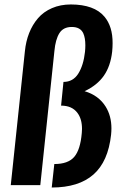

<svg xmlns="http://www.w3.org/2000/svg" viewBox="-20 -839 569 870"><path d="M214.4 10.7 226.1 -95.7Q288.6 -95.7 316.4 -128.2Q344.2 -160.6 350.6 -236.3Q351.6 -246.1 351.6 -254.9Q351.6 -299.8 331.1 -327.1Q306.6 -360.4 256.8 -360.4L267.6 -467.8Q311 -467.8 334.7 -505.4Q358.4 -543 365.2 -604.5Q366.7 -620.1 366.7 -633.8Q366.7 -667.5 357.4 -688Q344.2 -716.8 305.2 -716.8Q266.6 -716.8 249 -688.5Q231.4 -660.2 226.6 -608.4L162.6 0H28.8L92.8 -606.9Q97.2 -651.4 112.1 -689.2Q127 -727.1 152.1 -756.3Q177.2 -785.6 215.6 -802.2Q253.9 -818.8 301.3 -818.8Q407.2 -818.4 453.1 -763.7Q490.7 -719.2 490.2 -643.1Q490.2 -625.5 488.3 -605.5Q481 -539.6 450.7 -496.1Q420.4 -452.6 363.3 -425.8Q426.8 -407.2 459 -355.5Q484.9 -313.5 484.9 -257.3Q484.9 -243.7 483.4 -229Q470.2 -106.9 403.3 -48.1Q336.4 10.7 214.4 10.7Z"/></svg>

Font: Oswald
Style: Medium
Weight: 500
Designer: Vernon Adams
Foundry: Vernon Adams
Version: 3.0; ttfautohint (v0.94.23-7a4d-dirty) -l 8 -r 50 -G 150 -x 